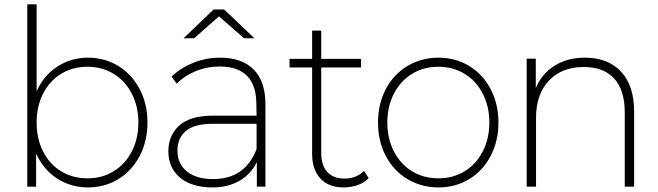

<svg xmlns="http://www.w3.org/2000/svg" viewBox="-20 -844 2973 868"><path d="M646.7 -290Q646.7 -205.6 611.1 -138.3Q575.6 -71.1 514.4 -33.9Q453.3 3.3 377.8 3.3Q300 3.3 237.8 -37.2Q175.6 -77.8 143.3 -150V0H103.3V-824.4H145.6V-431.1Q176.7 -502.2 238.9 -542.8Q301.1 -583.3 377.8 -583.3Q453.3 -583.3 514.4 -546.1Q575.6 -508.9 611.1 -441.7Q646.7 -374.4 646.7 -290ZM605.6 -290Q605.6 -363.3 575.6 -421.1Q545.6 -478.9 493.3 -510.6Q441.1 -542.2 375.6 -542.2Q308.9 -542.2 256.7 -510.6Q204.4 -478.9 175 -421.1Q145.6 -363.3 145.6 -290Q145.6 -216.7 175 -158.9Q204.4 -101.1 256.7 -69.4Q308.9 -37.8 375.6 -37.8Q441.1 -37.8 493.3 -69.4Q545.6 -101.1 575.6 -158.9Q605.6 -216.7 605.6 -290Z M810 -671.1 945.6 -801.1H993.3L1130 -671.1H1083.3L970 -770L857.8 -671.1ZM1180 -372.2V0H1141.1V-111.1Q1114.4 -56.7 1062.8 -26.7Q1011.1 3.3 940 3.3Q846.7 3.3 793.9 -41.1Q741.1 -85.6 741.1 -160Q741.1 -231.1 790 -276.1Q838.9 -321.1 943.3 -321.1H1140L1138.9 -374.4Q1138.9 -457.8 1097.2 -500.6Q1055.6 -543.3 973.3 -543.3Q915.6 -543.3 864.4 -522.2Q813.3 -501.1 778.9 -465.6L755.6 -497.8Q797.8 -537.8 855 -560.6Q912.2 -583.3 974.4 -583.3Q1074.4 -583.3 1127.2 -529.4Q1180 -475.6 1180 -372.2ZM1140 -170V-284.4H943.3Q858.9 -284.4 820.6 -252.2Q782.2 -220 782.2 -163.3Q782.2 -103.3 825 -68.9Q867.8 -34.4 943.3 -34.4Q1087.8 -34.4 1140 -170Z M1533.3 3.3Q1465.6 3.3 1428.3 -37.2Q1391.1 -77.8 1391.1 -147.8V-538.9H1288.9V-577.8H1391.1V-705.6H1432.2V-577.8H1612.2V-538.9H1432.2V-153.3Q1432.2 -96.7 1459.4 -66.7Q1486.7 -36.7 1537.8 -36.7Q1591.1 -36.7 1625.6 -71.1L1646.7 -38.9Q1626.7 -17.8 1596.7 -7.2Q1566.7 3.3 1533.3 3.3Z M1688.9 -290Q1688.9 -374.4 1724.4 -441.7Q1760 -508.9 1822.8 -546.1Q1885.6 -583.3 1962.2 -583.3Q2038.9 -583.3 2100.6 -546.1Q2162.2 -508.9 2197.8 -441.7Q2233.3 -374.4 2233.3 -290Q2233.3 -205.6 2197.8 -138.3Q2162.2 -71.1 2100.6 -33.9Q2038.9 3.3 1962.2 3.3Q1885.6 3.3 1822.8 -33.9Q1760 -71.1 1724.4 -138.3Q1688.9 -205.6 1688.9 -290ZM2192.2 -290Q2192.2 -363.3 2162.2 -421.1Q2132.2 -478.9 2080 -510.6Q2027.8 -542.2 1962.2 -542.2Q1895.6 -542.2 1843.3 -510.6Q1791.1 -478.9 1761.1 -421.1Q1731.1 -363.3 1731.1 -290Q1731.1 -216.7 1761.1 -158.9Q1791.1 -101.1 1843.3 -69.4Q1895.6 -37.8 1962.2 -37.8Q2027.8 -37.8 2080 -69.4Q2132.2 -101.1 2162.2 -158.9Q2192.2 -216.7 2192.2 -290Z M2846.7 -338.9V0H2804.4V-335.6Q2804.4 -436.7 2756.7 -488.9Q2708.9 -541.1 2620 -541.1Q2518.9 -541.1 2461.1 -478.9Q2403.3 -416.7 2403.3 -312.2V0H2361.1V-578.9H2402.2V-445.6Q2428.9 -510 2486.7 -546.7Q2544.4 -583.3 2624.4 -583.3Q2727.8 -583.3 2787.2 -520.6Q2846.7 -457.8 2846.7 -338.9Z"/></svg>

Font: Paperlogy 2 ExtraLight
Style: Regular
Weight: 250
Designer: redesigned by Lee Juim, glyphs from Gmarket Sans & Montserrat
Foundry: PT&
Version: Version 1.001